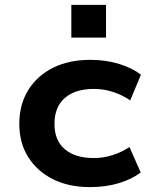

<svg xmlns="http://www.w3.org/2000/svg" viewBox="-20 -756 621 786"><path d="M349 10Q261 10 196.5 -22.5Q132 -55 95.5 -113Q59 -171 59 -249Q59 -328 95.5 -387Q132 -446 197 -478.5Q262 -511 350 -511Q414 -511 468.5 -494Q523 -477 557 -450L513 -345Q481 -367 443 -379.5Q405 -392 365 -392Q288 -392 245.5 -355Q203 -318 203 -249Q203 -181 245.5 -145Q288 -109 364 -109Q405 -109 442.5 -121.5Q480 -134 510 -154L556 -50Q521 -23 467.5 -6.5Q414 10 349 10ZM272 -602V-736H414V-602Z"/></svg>

Font: Nunito Sans 7pt SemiExpanded
Style: Bold
Weight: 700
Width: 6
Designer: Vernon Adams
Foundry: Vernon Adams
Version: Version 3.101;gftools[0.9.27]